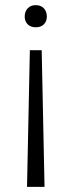

<svg xmlns="http://www.w3.org/2000/svg" viewBox="-20 -526 278 746"><path d="M87.5 -431.5Q76 -443 76 -462Q76 -481 87.5 -493.5Q99 -506 119 -506Q139 -506 150.5 -493.5Q162 -481 162 -462Q162 -443 150.5 -431.5Q139 -420 119 -420Q99 -420 87.5 -431.5ZM153 200H85L96 -331H142Z"/></svg>

Font: Post Grotesk Light
Style: Light
Weight: 300
Version: Version 1.0